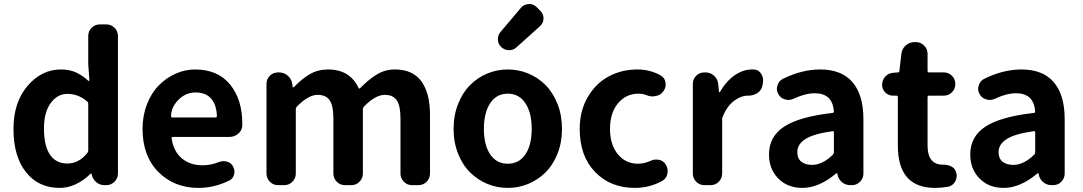

<svg xmlns="http://www.w3.org/2000/svg" viewBox="-20 -919 5376 953"><path d="M276.4 13.7Q170.9 13.7 108.9 -64.5Q46.9 -142.6 46.9 -279.3Q46.9 -411.1 116.7 -492.7Q186.5 -574.2 282.2 -574.2Q324.2 -574.2 356 -560.1Q387.7 -545.9 418.9 -517.6Q419.9 -516.6 421.9 -517.6Q423.8 -518.6 423.8 -520.5L418 -600.6V-740.2Q418 -764.6 435.1 -781.2Q452.1 -797.9 475.6 -797.9H507.8Q531.2 -797.9 548.3 -781.2Q565.4 -764.6 565.4 -740.2V-57.6Q565.4 -34.2 548.3 -17.1Q531.2 0 507.8 0H499Q475.6 0 458 -14.6Q440.4 -29.3 435.5 -51.8L434.6 -56.6Q433.6 -57.6 432.1 -57.6Q430.7 -57.6 429.7 -56.6Q356.4 13.7 276.4 13.7ZM314.5 -107.4Q371.1 -107.4 413.1 -159.2Q418 -165 418 -171.9V-403.3Q418 -411.1 412.1 -416Q368.2 -453.1 314.5 -453.1Q264.6 -453.1 231.4 -407.2Q198.2 -361.3 198.2 -281.2Q198.2 -195.3 228 -151.4Q257.8 -107.4 314.5 -107.4Z M965.8 13.7Q844.7 13.7 766.1 -65.4Q687.5 -144.5 687.5 -279.3Q687.5 -344.7 709.5 -401.4Q731.4 -458 768.1 -495.1Q804.7 -532.2 851.6 -553.2Q898.4 -574.2 948.2 -574.2Q1060.5 -574.2 1121.6 -500Q1182.6 -425.8 1182.6 -305.7Q1182.6 -300.8 1182.6 -295.9Q1181.6 -271.5 1162.6 -255.4Q1143.6 -239.3 1118.2 -239.3H837.9Q830.1 -239.3 832 -231.4Q841.8 -167 882.8 -132.8Q923.8 -98.6 985.4 -98.6Q1026.4 -98.6 1065.4 -114.3Q1077.1 -119.1 1088.9 -119.1Q1097.7 -119.1 1105.5 -117.2Q1127 -111.3 1136.7 -92.8Q1143.6 -80.1 1143.6 -66.4Q1143.6 -52.7 1136.7 -40.5Q1129.9 -28.3 1117.2 -22.5Q1043 13.7 965.8 13.7ZM829.1 -341.8Q829.1 -335.9 835.9 -335.9H1048.8Q1056.6 -335.9 1056.6 -342.8Q1056.6 -342.8 1056.6 -342.8Q1054.7 -398.4 1028.3 -429.2Q1002 -460 950.2 -460Q906.2 -460 872.1 -429.7Q829.1 -390.6 829.1 -341.8Z M1360.4 0Q1335.9 0 1319.3 -17.1Q1302.7 -34.2 1302.7 -57.6V-502Q1302.7 -526.4 1319.3 -543Q1335.9 -559.6 1360.4 -559.6H1365.2Q1389.6 -559.6 1408.2 -543.5Q1426.8 -527.3 1430.7 -502.9L1432.6 -487.3Q1432.6 -485.4 1434.6 -485.4Q1436.5 -485.4 1438.5 -486.3Q1478.5 -528.3 1518.6 -551.3Q1558.6 -574.2 1608.4 -574.2Q1716.8 -574.2 1759.8 -482.4Q1762.7 -476.6 1767.6 -481.4Q1810.5 -525.4 1851.1 -549.8Q1891.6 -574.2 1940.4 -574.2Q2028.3 -574.2 2071.3 -515.6Q2114.3 -457 2114.3 -348.6V-57.6Q2114.3 -34.2 2097.7 -17.1Q2081.1 0 2056.6 0H2025.4Q2001 0 1984.4 -17.1Q1967.8 -34.2 1967.8 -57.6V-331.1Q1967.8 -394.5 1949.2 -421.4Q1930.7 -448.2 1889.6 -448.2Q1843.8 -448.2 1787.1 -390.6Q1781.2 -384.8 1781.2 -377.9V-57.6Q1781.2 -34.2 1764.6 -17.1Q1748 0 1723.6 0H1692.4Q1668 0 1651.4 -17.1Q1634.8 -34.2 1634.8 -57.6V-331.1Q1634.8 -394.5 1616.2 -421.4Q1597.7 -448.2 1556.6 -448.2Q1510.7 -448.2 1454.1 -390.6Q1448.2 -384.8 1448.2 -377.9V-57.6Q1448.2 -34.2 1431.6 -17.1Q1415 0 1390.6 0Z M2231.4 -279.3Q2231.4 -346.7 2253.9 -403.3Q2276.4 -460 2313.5 -497.1Q2350.6 -534.2 2398.9 -554.2Q2447.3 -574.2 2500.5 -574.2Q2553.7 -574.2 2602.1 -554.2Q2650.4 -534.2 2687.5 -497.1Q2724.6 -460 2747.1 -403.3Q2769.5 -346.7 2769.5 -279.3Q2769.5 -211.9 2747.1 -155.8Q2724.6 -99.6 2687.5 -63Q2650.4 -26.4 2602.1 -6.3Q2553.7 13.7 2500.5 13.7Q2447.3 13.7 2398.9 -6.3Q2350.6 -26.4 2313.5 -63Q2276.4 -99.6 2253.9 -155.8Q2231.4 -211.9 2231.4 -279.3ZM2619.1 -279.3Q2619.1 -359.4 2587.9 -406.7Q2556.6 -454.1 2500.5 -454.1Q2444.3 -454.1 2413.1 -406.7Q2381.8 -359.4 2381.8 -279.3Q2381.8 -199.2 2413.1 -152.8Q2444.3 -106.4 2500.5 -106.4Q2556.6 -106.4 2587.9 -152.8Q2619.1 -199.2 2619.1 -279.3ZM2543 -683.6Q2527.3 -669.9 2506.8 -669.9Q2505.9 -669.9 2504.9 -669.9Q2483.4 -670.9 2467.8 -685.5Q2451.2 -701.2 2451.2 -724.6Q2451.2 -745.1 2463.9 -759.8L2565.4 -879.9Q2580.1 -897.5 2603.5 -898.4Q2605.5 -899.4 2606.4 -899.4Q2627.9 -899.4 2643.6 -883.8L2661.1 -866.2Q2677.7 -850.6 2677.7 -828.1Q2677.7 -803.7 2659.2 -788.1Z M3130.9 13.7Q3010.7 13.7 2934.1 -64.9Q2857.4 -143.6 2857.4 -279.3Q2857.4 -369.1 2897.5 -437.5Q2937.5 -505.9 3002 -540Q3066.4 -574.2 3143.6 -574.2Q3206.1 -574.2 3258.8 -544.9Q3280.3 -533.2 3283.2 -508.8Q3284.2 -504.9 3284.2 -500Q3284.2 -481.4 3272.5 -465.8L3270.5 -463.9Q3257.8 -445.3 3233.4 -442.4Q3226.6 -440.4 3219.7 -440.4Q3203.1 -440.4 3187.5 -447.3Q3169.9 -454.1 3150.4 -454.1Q3086.9 -454.1 3047.4 -406.2Q3007.8 -358.4 3007.8 -279.3Q3007.8 -201.2 3046.4 -153.8Q3085 -106.4 3146.5 -106.4Q3176.8 -106.4 3208 -120.1Q3221.7 -127 3236.3 -127Q3243.2 -127 3251 -126Q3273.4 -121.1 3284.2 -102.5Q3293.9 -86.9 3293.9 -70.3Q3293.9 -63.5 3293 -57.6Q3288.1 -33.2 3267.6 -21.5Q3204.1 13.7 3130.9 13.7Z M3476.6 0Q3452.1 0 3435.5 -17.1Q3418.9 -34.2 3418.9 -57.6V-502Q3418.9 -526.4 3435.5 -543Q3452.1 -559.6 3476.6 -559.6H3481.4Q3505.9 -559.6 3523.9 -543.5Q3542 -527.3 3544.9 -502.9L3548.8 -462.9Q3548.8 -460.9 3550.8 -460.9Q3552.7 -460.9 3553.7 -462.9Q3584 -515.6 3626 -544.9Q3668 -574.2 3711.9 -574.2Q3716.8 -574.2 3721.7 -574.2Q3746.1 -573.2 3758.8 -551.8Q3767.6 -537.1 3767.6 -519.5Q3767.6 -512.7 3766.6 -505.9L3763.7 -491.2Q3758.8 -469.7 3739.3 -457Q3719.7 -444.3 3695.3 -444.3Q3694.3 -444.3 3693.4 -444.3Q3658.2 -444.3 3624 -418.9Q3589.8 -393.6 3567.4 -340.8Q3564.5 -334 3564.5 -327.1V-57.6Q3564.5 -34.2 3547.9 -17.1Q3531.2 0 3506.8 0Z M3962.9 13.7Q3888.7 13.7 3842.8 -33.2Q3796.9 -80.1 3796.9 -152.3Q3796.9 -241.2 3872.1 -290.5Q3947.3 -339.8 4112.3 -358.4Q4119.1 -359.4 4119.1 -366.2Q4112.3 -456.1 4024.4 -456.1Q3976.6 -456.1 3918.9 -428.7Q3906.2 -422.9 3893.6 -422.9Q3884.8 -422.9 3876 -425.8Q3854.5 -431.6 3843.8 -451.2Q3835.9 -464.8 3835.9 -478.5Q3835.9 -486.3 3838.9 -494.1Q3844.7 -516.6 3865.2 -527.3Q3960 -574.2 4050.8 -574.2Q4157.2 -574.2 4211.4 -511.2Q4265.6 -448.2 4265.6 -327.1V-57.6Q4265.6 -34.2 4249 -17.1Q4232.4 0 4208 0H4200.2Q4176.8 0 4158.7 -15.1Q4140.6 -30.3 4136.7 -53.7L4135.7 -58.6Q4134.8 -59.6 4133.3 -59.6Q4131.8 -59.6 4130.9 -58.6Q4044.9 13.7 3962.9 13.7ZM4010.7 -100.6Q4062.5 -100.6 4114.3 -151.4Q4119.1 -156.2 4119.1 -163.1V-261.7Q4119.1 -268.6 4113.3 -268.6Q4112.3 -268.6 4111.3 -267.6Q4018.6 -254.9 3978 -229Q3937.5 -203.1 3937.5 -164.1Q3937.5 -131.8 3957.5 -116.2Q3977.5 -100.6 4010.7 -100.6Z M4621.1 13.7Q4436.5 13.7 4436.5 -196.3V-436.5Q4436.5 -444.3 4429.7 -444.3H4412.1Q4389.6 -444.3 4374 -460Q4358.4 -475.6 4358.4 -498Q4358.4 -521.5 4374 -538.6Q4389.6 -555.7 4412.1 -557.6L4436.5 -559.6Q4444.3 -559.6 4444.3 -567.4L4454.1 -652.3Q4457 -676.8 4475.6 -693.4Q4494.1 -710 4518.6 -710H4526.4Q4549.8 -710 4566.9 -692.9Q4584 -675.8 4584 -652.3V-567.4Q4584 -559.6 4590.8 -559.6H4664.1Q4688.5 -559.6 4705.1 -543Q4721.7 -526.4 4721.7 -502Q4721.7 -477.5 4705.1 -460.9Q4688.5 -444.3 4664.1 -444.3H4590.8Q4584 -444.3 4584 -436.5V-196.3Q4584 -101.6 4660.2 -101.6Q4661.1 -101.6 4661.6 -101.6Q4662.1 -101.6 4663.1 -101.6Q4685.5 -101.6 4704.1 -91.8Q4722.7 -81.1 4726.6 -60.5Q4728.5 -53.7 4728.5 -46.9Q4728.5 -31.2 4720.7 -17.6Q4709 2.9 4686.5 7.8Q4653.3 13.7 4621.1 13.7Z M4961.9 13.7Q4887.7 13.7 4841.8 -33.2Q4795.9 -80.1 4795.9 -152.3Q4795.9 -241.2 4871.1 -290.5Q4946.3 -339.8 5111.3 -358.4Q5118.2 -359.4 5118.2 -366.2Q5111.3 -456.1 5023.4 -456.1Q4975.6 -456.1 4918 -428.7Q4905.3 -422.9 4892.6 -422.9Q4883.8 -422.9 4875 -425.8Q4853.5 -431.6 4842.8 -451.2Q4835 -464.8 4835 -478.5Q4835 -486.3 4837.9 -494.1Q4843.8 -516.6 4864.3 -527.3Q4959 -574.2 5049.8 -574.2Q5156.2 -574.2 5210.4 -511.2Q5264.6 -448.2 5264.6 -327.1V-57.6Q5264.6 -34.2 5248 -17.1Q5231.4 0 5207 0H5199.2Q5175.8 0 5157.7 -15.1Q5139.6 -30.3 5135.7 -53.7L5134.8 -58.6Q5133.8 -59.6 5132.3 -59.6Q5130.9 -59.6 5129.9 -58.6Q5043.9 13.7 4961.9 13.7ZM5009.8 -100.6Q5061.5 -100.6 5113.3 -151.4Q5118.2 -156.2 5118.2 -163.1V-261.7Q5118.2 -268.6 5112.3 -268.6Q5111.3 -268.6 5110.4 -267.6Q5017.6 -254.9 4977.1 -229Q4936.5 -203.1 4936.5 -164.1Q4936.5 -131.8 4956.5 -116.2Q4976.6 -100.6 5009.8 -100.6Z"/></svg>

Font: Gen Jyuu Gothic Bold
Style: Bold
Weight: 700
Designer: [Source Han Sans]
Ryoko NISHIZUKA  (kana & ideographs); Paul D. Hunt (Latin, Greek & Cyrillic); Wenlong ZHANG  (bopomofo
Version: Version 1.002.20150607